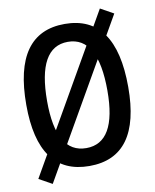

<svg xmlns="http://www.w3.org/2000/svg" viewBox="-89 -816 765 949"><g transform="rotate(-10 293.0 -341.5)"><path d="M98.1 65.4 32.2 28.8 478 -748 543.9 -711.4ZM293 9.8Q37.1 9.8 37.1 -341.8Q37.1 -703.1 293 -703.1Q548.8 -703.1 548.8 -341.8Q548.8 9.8 293 9.8ZM293 -80.1Q444.3 -80.1 444.3 -341.8Q444.3 -613.3 293 -613.3Q141.6 -613.3 141.6 -341.8Q141.6 -80.1 293 -80.1Z"/></g></svg>

Font: Cascadia Code
Style: Regular
Weight: 400
Monospace: yes
Designer: Aaron Bell
Foundry: Saja Typeworks
Version: Version 2106.017